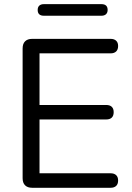

<svg xmlns="http://www.w3.org/2000/svg" viewBox="-20 -889 623 909"><path d="M132.3 0Q110.4 0 98.7 -11.7Q87.1 -23.3 87.1 -45.2V-659.8Q87.1 -681.7 98.7 -693.3Q110.4 -705 132.3 -705H503.6Q520.6 -705 529.9 -696.2Q539.2 -687.5 539.2 -671.4Q539.2 -654.4 529.9 -645.4Q520.6 -636.4 503.6 -636.4H167.1V-392H482.7Q500.2 -392 509.2 -383.3Q518.2 -374.5 518.2 -358Q518.2 -341 509.2 -332.2Q500.2 -323.4 482.7 -323.4H167.1V-68.6H503.6Q520.6 -68.6 529.9 -59.8Q539.2 -51.1 539.2 -34.6Q539.2 -17.5 529.9 -8.8Q520.6 0 503.6 0ZM187.9 -814.5Q158.4 -814.5 158.4 -841.9Q158.4 -855.2 166 -862.3Q173.7 -869.4 187.9 -869.4H460.1Q489.6 -869.4 489.6 -841.9Q489.6 -829.2 482 -821.8Q474.3 -814.5 460.1 -814.5Z"/></svg>

Font: Nunito ExtraLight
Style: Regular
Weight: 200
Designer: Vernon Adams
Foundry: Vernon Adams
Version: Version 3.602